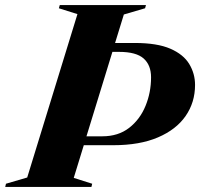

<svg xmlns="http://www.w3.org/2000/svg" viewBox="-70 -735 786 755"><path d="M234.5 -679.5 161.5 -702.5 165 -715H504L500.5 -702.5L417 -678L382.5 -566H460.5Q548 -566 599.8 -543.5Q651.5 -521 674.2 -483.2Q697 -445.5 697 -401Q697 -332.5 660 -279Q623 -225.5 551.2 -194.8Q479.5 -164 375.5 -164H259.5L220 -35.5L292.5 -12.5L289.5 0H-49.5L-46.5 -12.5L37 -37ZM332.5 -199Q395 -199 437.8 -232.2Q480.5 -265.5 502.2 -318.5Q524 -371.5 524 -431Q524 -479 494.8 -505Q465.5 -531 398.5 -531H372L270 -199Z"/></svg>

Font: Newsreader Display
Style: Bold Italic
Weight: 700
Italic angle: -17°
Designer: Hugues Gentile
Foundry: Production Type
Version: Version 1.001